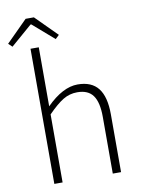

<svg xmlns="http://www.w3.org/2000/svg" viewBox="-114 -942 737 1006"><g transform="rotate(-10 254.5 -439.0)"><path d="M92 0V-719H136V-405Q223 -492 302 -492Q376 -492 411.5 -446.5Q447 -401 447 -308V0H403V-302Q403 -379 377 -415.5Q351 -452 293 -452Q252 -452 217.5 -431Q183 -410 136 -362V0ZM-19 -765 94 -878H138L251 -765L231 -746L118 -844H114L1 -746Z"/></g></svg>

Font: Toshiba Sans Light
Style: Regular
Weight: 300
Designer: Paul D. Hunt
Foundry: Toshiba Corporation
Version: Version 2.020;PS 2.0;hotconv 1.0.86;makeotf.lib2.5.63406